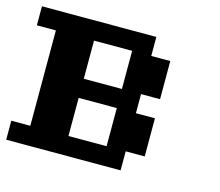

<svg xmlns="http://www.w3.org/2000/svg" viewBox="-82 -643 857 748"><g transform="rotate(15 346.0 -269.0)"><path d="M384.3 -76.7V-230.5H230.5V-76.7ZM384.3 -307.6V-461.4H230.5V-307.6ZM0 0V-76.7H76.7V-461.4H0V-538.1H461.4V-461.4H538.1V-307.6H461.4V-230.5H538.1V-76.7H461.4V0Z"/></g></svg>

Font: Good Old DOS
Style: Regular
Weight: 400
Designer: Vasily Draigo
Foundry: Vasily Draigo
Version: 1.0